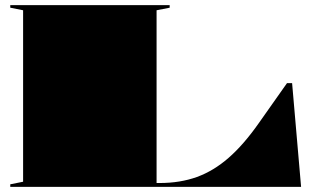

<svg xmlns="http://www.w3.org/2000/svg" viewBox="-20 -728 1208 748"><path d="M20 0V-10L70 -20V-688L20 -698V-708H641V-698L590 -688V-15H602Q682 -15 747 -38.5Q812 -62 870.5 -113Q929 -164 988 -248L1098 -404H1118L1153 0Z"/></svg>

Font: Kalnia Expanded
Style: Bold
Weight: 700
Width: 7
Designer: Frida Medrano
Foundry: Frida Medrano
Version: Version 1.105